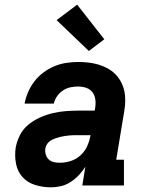

<svg xmlns="http://www.w3.org/2000/svg" viewBox="-20 -793 640 821"><path d="M198 8Q163 8 130.5 -2Q98 -12 76.5 -35.5Q55 -59 48.5 -93Q42 -127 47 -161Q52 -189 65.5 -215.5Q79 -242 102 -260.5Q125 -279 152 -291Q179 -303 207 -309.5Q235 -316 263 -318Q291 -320 318 -320H385L387 -333Q390 -351 387.5 -368.5Q385 -386 375 -399Q365 -412 348.5 -417.5Q332 -423 314 -423Q297 -423 280.5 -419.5Q264 -416 249 -406Q234 -396 224 -381.5Q214 -367 210 -350H85Q90 -376 100.5 -400Q111 -424 127.5 -445.5Q144 -467 166.5 -483.5Q189 -500 213 -510Q237 -520 263 -524Q289 -528 314 -528Q336 -528 358 -525.5Q380 -523 400.5 -517Q421 -511 439.5 -501Q458 -491 472.5 -476.5Q487 -462 497 -443.5Q507 -425 511.5 -404Q516 -383 515.5 -360.5Q515 -338 511 -316L477 -110H510V0H332L345 -80Q333 -61 317 -44Q301 -27 281.5 -14.5Q262 -2 240.5 3Q219 8 198 8ZM235 -97Q259 -97 282.5 -104.5Q306 -112 324.5 -129Q343 -146 353 -168.5Q363 -191 367 -214L368 -215H318Q308 -215 298 -215Q288 -215 278 -214Q268 -213 257.5 -211.5Q247 -210 237 -207.5Q227 -205 217 -201.5Q207 -198 197.5 -192.5Q188 -187 182 -178Q176 -169 174 -159Q172 -146 175.5 -133Q179 -120 188 -111.5Q197 -103 209.5 -100Q222 -97 235 -97ZM360 -575 222 -707 310 -773 426 -625Z"/></svg>

Font: Iosevka Etoile XBdObl
Style: Regular
Weight: 800
Italic angle: -9°
Designer: Belleve Invis
Foundry: Belleve Invis
Version: Version 15.5.2; ttfautohint (v1.8.4)